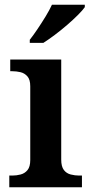

<svg xmlns="http://www.w3.org/2000/svg" viewBox="-20 -786 380 806"><path d="M19 0V-49H32Q49 -49 66.5 -53.5Q84 -58 95.5 -72Q107 -86 107 -114V-424Q107 -452 95 -465.5Q83 -479 66 -483Q49 -487 32 -487H23V-536H237V-116Q237 -87 248 -72.5Q259 -58 277 -53.5Q295 -49 312 -49H324V0ZM105 -619Q120 -638 137.5 -664Q155 -690 171.5 -717Q188 -744 198 -766H336V-756Q327 -743 307 -723Q287 -703 261.5 -681Q236 -659 210 -639.5Q184 -620 162 -606H105Z"/></svg>

Font: Noto Serif Bengali SemiBold
Style: Regular
Weight: 600
Version: Version 2.003